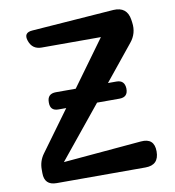

<svg xmlns="http://www.w3.org/2000/svg" viewBox="-86 -862 855 938"><g transform="rotate(-10 341.5 -392.5)"><path d="M119 0Q59 0 59 -60V-79Q59 -120 83 -153L229 -353H190Q150 -353 150 -393V-396Q150 -438 193 -438H291L456 -665H162Q116 -665 101 -709Q86 -752 132 -755L539 -785Q607 -789 617 -723L619 -709Q627 -654 592 -612L451 -438H493Q533 -438 535 -397V-396Q536 -353 493 -353H382L172 -95L560 -129Q627 -135 627 -68Q627 0 560 0Z"/></g></svg>

Font: MaokenZhuyuanTi
Style: Regular
Weight: 400
Designer: Fontworks Inc & LongZhuTi team: ZERO子、时光羊、荆南、频凡、刘鹏、Little White Dog、帆影Magmeta、奈白不弍、白日月球、ChaoTawei、雨三（排名不分先后）
Version: Version 1.000; 20230222